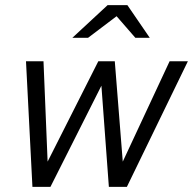

<svg xmlns="http://www.w3.org/2000/svg" viewBox="-20 -726 750 746"><path d="M106 0 81 -488H149L165 -98L362 -488H426L457 -98L639 -488H710L473 0H403L374 -393L176 0ZM261 -579 398 -706H475L562 -579H506L433 -663L322 -579Z"/></svg>

Font: Red Hat Text
Style: Italic
Weight: 300
Italic angle: -12°
Designer: Pentagram, MCKL
Foundry: Pentagram, MCKL
Version: Version 1.023